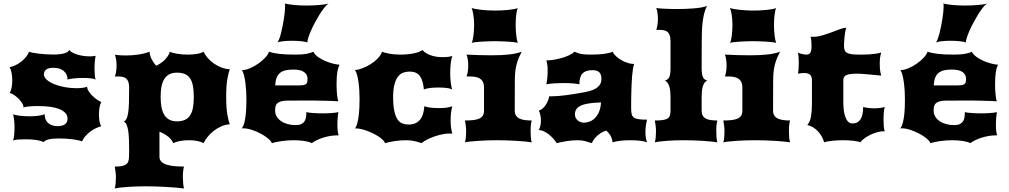

<svg xmlns="http://www.w3.org/2000/svg" viewBox="-20 -828 5871 1117"><path d="M56.2 -10.7Q60.1 -21 62.3 -41.7Q64.5 -62.5 64.5 -87.9Q64.5 -108.4 62 -129.4Q59.6 -150.4 56.2 -163.6Q62 -160.6 73 -158.4Q84 -156.2 97.4 -154.5Q110.8 -152.8 125.7 -152.1Q140.6 -151.4 154.3 -151.4Q180.7 -151.4 203.4 -154.5Q226.1 -157.7 239.7 -163.6Q239.7 -149.4 243.9 -137Q248 -124.5 257.1 -115Q266.1 -105.5 280.5 -99.9Q294.9 -94.2 314.9 -94.2Q341.3 -94.2 357.2 -104.5Q373 -114.7 373 -138.2Q373 -156.7 360.6 -170.4Q348.1 -184.1 325.9 -193.1Q303.7 -202.1 272.9 -206.5Q242.2 -210.9 206.1 -210.9Q194.8 -210.9 181.4 -210.7Q168 -210.4 155.3 -209.5Q142.6 -208.5 132.1 -206.8Q121.6 -205.1 116.7 -202.6Q116.7 -215.3 107.7 -229.5Q98.6 -243.7 85.9 -255.9Q73.2 -268.1 59.3 -276.9Q45.4 -285.6 35.6 -287.6Q39.6 -292 42.5 -299.8Q45.4 -307.6 47.4 -317.6Q49.3 -327.6 50.3 -338.6Q51.3 -349.6 51.3 -359.9Q51.3 -381.8 47.6 -403.1Q43.9 -424.3 35.6 -437Q53.2 -440.4 70.8 -449Q88.4 -457.5 103.8 -469.5Q119.1 -481.4 131.1 -496.3Q143.1 -511.2 148.9 -527.3Q153.8 -524.4 168.5 -521.5Q183.1 -518.6 203.1 -516.1Q223.1 -513.7 246.1 -512.2Q269 -510.7 290.5 -510.7Q330.1 -510.7 353.5 -517.6Q377 -524.4 383.3 -537.1Q390.1 -527.8 404.1 -520.8Q418 -513.7 434.8 -509Q451.7 -504.4 469.7 -502.2Q487.8 -500 503.9 -500Q513.7 -500 521.7 -501Q529.8 -502 536.1 -503.4Q534.7 -493.2 533.4 -484.6Q532.2 -476.1 531.5 -468Q530.8 -460 530.3 -451.7Q529.8 -443.4 529.8 -433.6Q529.8 -415 531 -397Q532.2 -378.9 536.1 -364.7Q527.8 -370.1 508.1 -372.3Q488.3 -374.5 463.4 -374.5Q449.7 -374.5 435.3 -373.8Q420.9 -373 408.4 -371.8Q396 -370.6 386.5 -368.9Q377 -367.2 373 -364.7Q373 -397 350.6 -415.3Q328.1 -433.6 291 -433.6Q260.3 -433.6 247.8 -422.6Q235.4 -411.6 235.4 -395Q235.4 -378.9 251.7 -364.3Q268.1 -349.6 294.9 -338.6Q321.8 -327.6 355.5 -321.3Q389.2 -314.9 424.3 -314.9Q433.1 -314.9 442.1 -315.4Q451.2 -315.9 459.5 -316.9Q467.8 -317.9 474.9 -319.6Q481.9 -321.3 486.3 -323.7Q487.8 -309.1 497.3 -294.9Q506.8 -280.8 519.8 -268.6Q532.7 -256.3 546.1 -247.3Q559.6 -238.3 569.3 -234.4Q563 -224.6 559.3 -204.8Q555.7 -185.1 555.7 -162.6Q555.7 -142.1 558.6 -123.3Q561.5 -104.5 569.3 -93.8Q551.8 -88.9 534.9 -80.6Q518.1 -72.3 503.4 -61Q488.8 -49.8 476.8 -35.9Q464.8 -22 457.5 -5.9Q438 -12.7 402.8 -17.6Q367.7 -22.5 321.8 -22.5Q301.3 -22.5 286.6 -21Q272 -19.5 261.7 -16.8Q251.5 -14.2 244.6 -10.3Q237.8 -6.3 233.4 -1Q226.1 -5.4 215.1 -8.5Q204.1 -11.7 190.7 -13.7Q177.2 -15.6 162.8 -16.6Q148.4 -17.6 134.8 -17.6Q109.9 -17.6 89.4 -16.6Q68.8 -15.6 56.2 -10.7Z M731.4 45.4Q731.4 11.2 730.2 -17.8Q729 -46.9 725.6 -68.4Q722.2 -89.8 716.1 -103.3Q710 -116.7 699.7 -120.1Q709.5 -125 715.6 -136.2Q721.7 -147.5 725.3 -169.9Q729 -192.4 730.2 -228.5Q731.4 -264.6 731.4 -319.8Q731 -340.8 726.1 -353.3Q721.2 -365.7 712.6 -372.3Q704.1 -378.9 691.7 -381.1Q679.2 -383.3 663.6 -383.3H648.4Q652.3 -393.1 655.3 -410.4Q658.2 -427.7 658.2 -446.8Q658.2 -465.3 655.5 -482.2Q652.8 -499 648.4 -509.3Q662.6 -507.3 678.5 -506.3Q694.3 -505.4 711.4 -505.4Q746.6 -505.4 782.7 -510.3Q818.8 -515.1 850.1 -527.3Q851.6 -505.4 861.8 -484.4Q872.1 -463.4 888.2 -445.8Q899.9 -450.7 912.1 -458.5Q924.3 -466.3 935.3 -476.8Q946.3 -487.3 955.1 -500Q963.9 -512.7 968.3 -527.3Q973.6 -523.9 984.1 -521Q994.6 -518.1 1008.5 -515.6Q1022.5 -513.2 1038.3 -511.7Q1054.2 -510.3 1070.3 -510.3Q1101.1 -510.3 1126.5 -514.6Q1151.9 -519 1164.1 -527.3Q1172.4 -509.8 1187 -492.4Q1201.7 -475.1 1221.4 -460.7Q1241.2 -446.3 1265.4 -436.5Q1289.6 -426.8 1316.9 -424.8Q1311 -412.1 1303.5 -373Q1295.9 -334 1295.9 -265.1Q1295.9 -195.8 1303.5 -156.7Q1311 -117.7 1316.9 -105Q1289.6 -103 1265.4 -92Q1241.2 -81.1 1221.4 -65.2Q1201.7 -49.3 1187 -30.8Q1172.4 -12.2 1164.1 4.9Q1153.3 -2 1131.1 -7.1Q1108.9 -12.2 1079.1 -12.2Q1048.3 -12.2 1023.9 -7.1Q999.5 -2 987.8 4.9Q981.9 -12.2 961.9 -30Q941.9 -47.9 907.7 -62V84Q907.7 101.6 919.2 112.8Q930.7 124 950.4 130.1Q970.2 136.2 995.8 138.7Q1021.5 141.1 1050.3 141.1Q1047.4 151.4 1045.7 166.5Q1043.9 181.6 1043.9 198.7Q1043.9 217.3 1045.4 236.3Q1046.9 255.4 1050.3 268.6Q1034.7 266.1 1008.8 263.9Q982.9 261.7 951.7 259.8Q920.4 257.8 886.7 256.8Q853 255.9 822.3 255.9Q798.8 255.9 773.4 256.8Q748 257.8 724.4 259.3Q700.7 260.7 680.4 263.2Q660.2 265.6 647.5 268.6Q651.4 255.9 652.8 238Q654.3 220.2 654.3 203.1Q654.3 187.5 652.3 171.9Q650.4 156.2 647.5 141.1Q669.4 141.1 685.1 138.7Q700.7 136.2 710.9 130.1Q721.2 124 725.8 112.8Q730.5 101.6 730.5 84ZM914.6 -264.6Q914.6 -233.9 918.9 -207.8Q923.3 -181.6 934.1 -162.6Q944.8 -143.6 963.1 -132.8Q981.4 -122.1 1009.8 -122.1Q1036.6 -122.1 1055.2 -130.4Q1073.7 -138.7 1085.4 -156Q1097.2 -173.3 1102.3 -200.2Q1107.4 -227.1 1107.4 -264.6Q1107.4 -302.2 1102.3 -328.9Q1097.2 -355.5 1085.4 -372.6Q1073.7 -389.6 1055.2 -397.5Q1036.6 -405.3 1009.8 -405.3Q981.4 -405.3 963.1 -394.8Q944.8 -384.3 934.1 -365.5Q923.3 -346.7 918.9 -321Q914.6 -295.4 914.6 -264.6Z M1386.2 -81.1Q1396 -92.8 1401.4 -113.8Q1406.7 -134.8 1409.4 -159.4Q1412.1 -184.1 1412.8 -209Q1413.6 -233.9 1413.6 -252.9Q1413.6 -272.9 1412.1 -298.3Q1410.6 -323.7 1407.5 -347.9Q1404.3 -372.1 1399.2 -391.6Q1394 -411.1 1386.7 -419.9Q1408.2 -419.9 1434.1 -430.9Q1460 -441.9 1483.2 -458.3Q1506.3 -474.6 1523.4 -493.2Q1540.5 -511.7 1544.9 -527.3Q1571.8 -518.1 1608.4 -514.2Q1645 -510.3 1699.2 -510.3Q1737.3 -510.3 1762.2 -514.6Q1787.1 -519 1802.7 -527.3Q1811 -510.3 1830.3 -496.6Q1849.6 -482.9 1872.3 -473.1Q1895 -463.4 1917.7 -457.8Q1940.4 -452.1 1955.1 -451.7Q1951.2 -443.4 1948 -433.6Q1944.8 -423.8 1942.6 -410.6Q1940.4 -397.5 1939.2 -379.6Q1938 -361.8 1938 -337.9Q1938 -321.3 1938.7 -305.7Q1939.5 -290 1940.9 -276.9Q1942.4 -263.7 1944.1 -253.7Q1945.8 -243.7 1947.8 -238.8Q1935.5 -239.7 1915 -240.5Q1894.5 -241.2 1870.1 -241.9Q1845.7 -242.7 1819.1 -242.9Q1792.5 -243.2 1768.6 -243.2Q1740.2 -243.2 1712.2 -242.9Q1684.1 -242.7 1654.3 -242.7Q1629.4 -242.7 1614.7 -238.3Q1600.1 -233.9 1592.5 -226.3Q1585 -218.8 1582.8 -208Q1580.6 -197.3 1580.6 -184.6Q1580.6 -165.5 1589.8 -149.9Q1599.1 -134.3 1615.2 -123.3Q1631.3 -112.3 1653.3 -106.2Q1675.3 -100.1 1700.2 -100.1Q1720.7 -100.1 1732.9 -106.2Q1745.1 -112.3 1751.7 -122.6Q1758.3 -132.8 1760.3 -146.5Q1762.2 -160.2 1762.2 -175.8Q1768.1 -173.8 1779.8 -172.4Q1791.5 -170.9 1805.2 -170.2Q1818.8 -169.4 1832.8 -168.9Q1846.7 -168.5 1856.9 -168.5Q1867.2 -168.5 1880.4 -168.9Q1893.6 -169.4 1906.5 -170.2Q1919.4 -170.9 1930.7 -172.4Q1941.9 -173.8 1948.7 -175.8Q1947.8 -170.4 1946.5 -161.4Q1945.3 -152.3 1944.6 -142.1Q1943.8 -131.8 1943.4 -121.6Q1942.9 -111.3 1942.9 -104.5Q1942.9 -80.6 1944.6 -66.2Q1946.3 -51.8 1950.2 -40.5H1941.4Q1921.4 -40.5 1900.4 -36.9Q1879.4 -33.2 1859.9 -27.1Q1840.3 -21 1823.2 -12.7Q1806.2 -4.4 1793.9 4.9Q1787.1 0.5 1775.1 -2.7Q1763.2 -5.9 1748.8 -8.1Q1734.4 -10.3 1718.5 -11.2Q1702.6 -12.2 1688 -12.2Q1670.4 -12.2 1651.4 -10.7Q1632.3 -9.3 1615 -6.6Q1597.7 -3.9 1583.5 -1Q1569.3 2 1561.5 4.9Q1557.1 -7.8 1538.8 -22.9Q1520.5 -38.1 1496.1 -51Q1471.7 -64 1444.3 -72.8Q1417 -81.5 1394.5 -81.5Q1392.1 -81.5 1390.1 -81.3Q1388.2 -81.1 1386.2 -81.1ZM1710.9 -331.1Q1730.5 -331.1 1741.9 -332.5Q1753.4 -334 1759.5 -338.4Q1765.6 -342.8 1767.3 -350.3Q1769 -357.9 1769 -370.6Q1769 -394 1749 -408.7Q1729 -423.3 1686.5 -423.3Q1660.2 -423.3 1641.1 -418.9Q1622.1 -414.6 1609.1 -403.8Q1596.2 -393.1 1589.4 -375.5Q1582.5 -357.9 1581.1 -331.1ZM1593.8 -581.1Q1598.6 -586.4 1604 -600.3Q1609.4 -614.3 1614.3 -632.8Q1619.1 -651.4 1623.5 -673.3Q1627.9 -695.3 1631.3 -716.8Q1634.8 -738.3 1636.7 -757.8Q1638.7 -777.3 1638.7 -791Q1638.7 -802.2 1637.2 -808.1Q1645.5 -805.2 1659.4 -803Q1673.3 -800.8 1690.2 -799.1Q1707 -797.4 1726.1 -796.6Q1745.1 -795.9 1763.7 -795.9Q1781.2 -795.9 1800.3 -796.6Q1819.3 -797.4 1836.9 -798.8Q1854.5 -800.3 1868.9 -802.5Q1883.3 -804.7 1891.1 -808.1Q1878.9 -798.8 1865 -781Q1851.1 -763.2 1837.6 -741.2Q1824.2 -719.2 1811.5 -695.3Q1798.8 -671.4 1789.3 -649.7Q1779.8 -627.9 1774.2 -610.6Q1768.6 -593.3 1768.6 -584.5Q1768.6 -582 1769 -581.1Q1765.1 -583 1756.1 -584.7Q1747.1 -586.4 1734.9 -587.9Q1722.7 -589.4 1708 -590.1Q1693.4 -590.8 1678.2 -590.8Q1663.6 -590.8 1649.9 -590.1Q1636.2 -589.4 1624.8 -587.9Q1613.3 -586.4 1605.2 -584.7Q1597.2 -583 1593.8 -581.1Z M2044.9 -81.1Q2052.7 -89.4 2057.9 -107.9Q2063 -126.5 2066.2 -150.4Q2069.3 -174.3 2070.6 -201.2Q2071.8 -228 2071.8 -252.9Q2071.8 -277.3 2070.3 -303.2Q2068.8 -329.1 2065.4 -352.1Q2062 -375 2057.1 -393.1Q2052.2 -411.1 2044.9 -419.9Q2064.5 -421.9 2088.9 -431.2Q2113.3 -440.4 2136 -454.6Q2158.7 -468.8 2177 -487.5Q2195.3 -506.3 2203.1 -527.3Q2209.5 -523.9 2220.5 -521Q2231.4 -518.1 2245.4 -515.6Q2259.3 -513.2 2275.6 -511.7Q2292 -510.3 2309.1 -510.3Q2330.1 -510.3 2350.1 -512.2Q2370.1 -514.2 2387.2 -517.6Q2404.3 -521 2417.7 -526.1Q2431.2 -531.2 2438.5 -537.1Q2445.3 -527.8 2457 -520.3Q2468.8 -512.7 2483.9 -507.1Q2499 -501.5 2516.6 -498.5Q2534.2 -495.6 2552.7 -495.6Q2578.6 -495.6 2591.3 -497.8Q2604 -500 2611.3 -502Q2605.5 -486.3 2602.3 -459.5Q2599.1 -432.6 2599.1 -405.3Q2599.1 -390.6 2599.9 -375.7Q2600.6 -360.8 2602.3 -347.7Q2604 -334.5 2606.2 -324Q2608.4 -313.5 2611.3 -307.6Q2599.1 -313.5 2579.1 -316.2Q2559.1 -318.8 2531.2 -318.8Q2503.4 -318.8 2481.9 -316.2Q2460.4 -313.5 2445.8 -307.6Q2441.9 -359.4 2422.9 -385.5Q2403.8 -411.6 2363.3 -411.6Q2343.3 -411.6 2325.7 -405.3Q2308.1 -398.9 2295.2 -382.1Q2282.2 -365.2 2274.7 -336.4Q2267.1 -307.6 2267.1 -262.7Q2267.1 -211.9 2274.2 -180.9Q2281.2 -149.9 2293.2 -132.6Q2305.2 -115.2 2321.8 -109.4Q2338.4 -103.5 2357.4 -103.5Q2382.8 -103.5 2399.9 -112.5Q2417 -121.6 2427.2 -136.2Q2437.5 -150.9 2442.4 -170.2Q2447.3 -189.5 2448.7 -210Q2465.8 -203.6 2488.5 -201.4Q2511.2 -199.2 2534.7 -199.2Q2555.7 -199.2 2575.4 -201.4Q2595.2 -203.6 2611.3 -210Q2608.9 -202.6 2606.9 -192.1Q2605 -181.6 2603.8 -170.7Q2602.5 -159.7 2602.1 -148.9Q2601.6 -138.2 2601.6 -129.9Q2601.6 -114.7 2602.3 -103.3Q2603 -91.8 2604.5 -82.5Q2606 -73.2 2607.7 -65.4Q2609.4 -57.6 2611.3 -50.3Q2607.4 -50.8 2603.5 -51Q2599.6 -51.3 2595.7 -51.3Q2575.2 -51.3 2552 -46.4Q2528.8 -41.5 2506.6 -33.7Q2484.4 -25.9 2464.6 -15.9Q2444.8 -5.9 2431.6 4.9Q2417.5 -1 2393.8 -6.6Q2370.1 -12.2 2342.3 -12.2Q2324.7 -12.2 2306.6 -10.7Q2288.6 -9.3 2272.5 -6.6Q2256.3 -3.9 2242.7 -1Q2229 2 2219.7 4.9Q2217.8 -3.4 2208.3 -13.2Q2198.7 -22.9 2184.3 -32.5Q2169.9 -42 2152.3 -50.8Q2134.8 -59.6 2116.7 -66.4Q2098.6 -73.2 2081.3 -77.1Q2064 -81.1 2050.3 -81.1Z M2724.1 -578.6Q2727.1 -584 2729.7 -594.7Q2732.4 -605.5 2734.1 -619.6Q2735.8 -633.8 2737.1 -650.1Q2738.3 -666.5 2738.3 -683.6Q2738.3 -699.2 2737.1 -714.1Q2735.8 -729 2733.9 -741.9Q2731.9 -754.9 2729.2 -765.1Q2726.6 -775.4 2723.6 -781.2Q2732.4 -778.3 2746.8 -775.6Q2761.2 -772.9 2779.1 -771Q2796.9 -769 2816.7 -767.8Q2836.4 -766.6 2855.5 -766.6Q2873 -766.6 2893.8 -767.3Q2914.6 -768.1 2933.8 -770Q2953.1 -772 2968.8 -774.7Q2984.4 -777.3 2992.2 -781.2Q2989.3 -774.9 2987.1 -764.6Q2984.9 -754.4 2983.2 -741.5Q2981.4 -728.5 2980.7 -713.6Q2980 -698.7 2980 -683.6Q2980 -668 2980.7 -652.8Q2981.4 -637.7 2983.2 -623.8Q2984.9 -609.9 2987.1 -598.1Q2989.3 -586.4 2992.2 -578.6Q2984.4 -581.1 2969.5 -582.8Q2954.6 -584.5 2935.8 -585.7Q2917 -586.9 2896.5 -587.6Q2876 -588.4 2856.9 -588.4Q2837.9 -588.4 2817.9 -587.6Q2797.9 -586.9 2779.5 -585.7Q2761.2 -584.5 2746.6 -582.8Q2731.9 -581.1 2724.1 -578.6ZM2685.1 0Q2689 -12.7 2690.4 -30.3Q2691.9 -47.9 2691.9 -64.9Q2691.9 -80.6 2689.9 -96.2Q2688 -111.8 2685.1 -127Q2712.4 -127 2733.2 -129.4Q2753.9 -131.8 2767.8 -137.9Q2781.7 -144 2788.8 -155.3Q2795.9 -166.5 2795.9 -184.1V-319.8Q2795.4 -340.8 2788.3 -353.3Q2781.2 -365.7 2769.5 -372.3Q2757.8 -378.9 2742.4 -381.1Q2727.1 -383.3 2710 -383.3H2694.3Q2698.2 -393.1 2701.2 -410.4Q2704.1 -427.7 2704.1 -446.8Q2704.1 -465.3 2701.4 -482.7Q2698.7 -500 2694.3 -510.3Q2735.8 -508.3 2771.7 -507.3Q2807.6 -506.3 2839.4 -506.3Q2898.4 -506.3 2941.4 -511Q2984.4 -515.6 3015.1 -527.3Q3005.4 -508.3 2998 -491Q2990.7 -473.6 2985.6 -454.3Q2980.5 -435.1 2977.8 -412.1Q2975.1 -389.2 2975.1 -359.4L2974.6 -184.1Q2974.6 -166.5 2982.2 -155.3Q2989.7 -144 3002.9 -137.9Q3016.1 -131.8 3034.2 -129.4Q3052.2 -127 3073.2 -127Q3070.3 -116.7 3068.6 -101.6Q3066.9 -86.4 3066.9 -69.3Q3066.9 -50.8 3068.1 -32Q3069.3 -13.2 3073.2 0Q3060.1 -2.4 3037.1 -4.6Q3014.2 -6.8 2987.1 -8.5Q2960 -10.3 2930.4 -11.2Q2900.9 -12.2 2874.5 -12.2Q2851.1 -12.2 2823.5 -11.5Q2795.9 -10.7 2769.3 -9Q2742.7 -7.3 2720.2 -5.1Q2697.8 -2.9 2685.1 0Z M3114.7 -71.8Q3121.1 -83 3124 -97.7Q3127 -112.3 3127 -127.4Q3127 -143.1 3123.5 -158.7Q3120.1 -174.3 3114.7 -184.1Q3127.9 -188.5 3138.4 -198.2Q3148.9 -208 3156.5 -220.2Q3164.1 -232.4 3168.9 -245.1Q3173.8 -257.8 3175.3 -268.6Q3177.7 -267.6 3180.7 -267.6Q3183.6 -267.6 3187 -267.6Q3223.1 -267.6 3274.4 -274.4Q3325.7 -281.2 3385.3 -292.5Q3413.1 -297.9 3431.2 -305.7Q3449.2 -313.5 3460 -323.5Q3470.7 -333.5 3474.9 -345.2Q3479 -356.9 3479 -370.1Q3479 -394 3467 -407Q3455.1 -419.9 3425.8 -419.9Q3387.2 -419.9 3368.9 -400.6Q3350.6 -381.3 3350.6 -337.4Q3334.5 -341.3 3311.5 -343Q3288.6 -344.7 3260.7 -344.7Q3246.6 -344.7 3232.2 -344.2Q3217.8 -343.8 3204.1 -343Q3190.4 -342.3 3178.7 -340.8Q3167 -339.4 3158.7 -337.4Q3161.6 -352.5 3163.8 -371.6Q3166 -390.6 3166 -416Q3166 -424.3 3165.8 -431.4Q3165.5 -438.5 3164.8 -445.3Q3164.1 -452.1 3162.6 -459.7Q3161.1 -467.3 3158.7 -476.6Q3179.2 -476.6 3203.6 -480.7Q3228 -484.9 3251.2 -491.7Q3274.4 -498.5 3293.5 -507.8Q3312.5 -517.1 3322.8 -527.3Q3331.5 -522.9 3339.8 -519.8Q3348.1 -516.6 3358.9 -514.4Q3369.6 -512.2 3383.8 -511.2Q3397.9 -510.3 3418 -510.3Q3463.9 -510.3 3496.3 -514.9Q3528.8 -519.5 3543 -527.3Q3550.8 -512.7 3565.4 -499.5Q3580.1 -486.3 3597.4 -476.8Q3614.7 -467.3 3632.6 -461.7Q3650.4 -456.1 3665 -456.1H3669.4Q3665 -445.3 3662.1 -426.3Q3659.2 -407.2 3657.2 -383.5Q3655.3 -359.9 3654.3 -333.5Q3653.3 -307.1 3652.6 -281.5Q3651.9 -255.9 3651.9 -233.4Q3651.9 -210.9 3651.9 -195.3Q3651.9 -175.3 3655.3 -162.8Q3658.7 -150.4 3668.7 -143.6Q3678.7 -136.7 3697 -134.3Q3715.3 -131.8 3744.6 -131.8Q3742.7 -126 3741 -117.4Q3739.3 -108.9 3737.8 -99.1Q3736.3 -89.4 3735.6 -79.6Q3734.9 -69.8 3734.9 -61.5Q3734.9 -23.4 3744.6 0Q3732.9 -5.4 3706.5 -8.8Q3680.2 -12.2 3648.9 -12.2Q3613.8 -12.2 3586.7 -8.8Q3559.6 -5.4 3543.9 0Q3540 -26.9 3529.1 -43Q3518.1 -59.1 3506.8 -68.4Q3489.7 -63 3475.6 -54Q3461.4 -44.9 3450.4 -34.4Q3439.5 -23.9 3432.6 -13.4Q3425.8 -2.9 3423.8 4.9Q3412.6 2 3403.6 -1Q3394.5 -3.9 3385.3 -6.6Q3376 -9.3 3365.2 -10.7Q3354.5 -12.2 3339.8 -12.2Q3324.7 -12.2 3307.9 -10.7Q3291 -9.3 3274.4 -6.6Q3257.8 -3.9 3243.4 -1Q3229 2 3218.8 4.9Q3210.4 -8.8 3198.2 -22.2Q3186 -35.6 3172.1 -46.6Q3158.2 -57.6 3143.3 -64.5Q3128.4 -71.3 3114.7 -71.8ZM3324.7 -162.6Q3324.7 -150.9 3329.6 -141.8Q3334.5 -132.8 3342 -126.7Q3349.6 -120.6 3358.9 -117.4Q3368.2 -114.3 3377 -114.3Q3393.1 -114.3 3409.9 -120.6Q3426.8 -127 3440.9 -140.9Q3455.1 -154.8 3464.8 -177.2Q3474.6 -199.7 3476.6 -231.9Q3434.6 -231 3405.5 -226.3Q3376.5 -221.7 3358.4 -213.1Q3340.3 -204.6 3332.5 -191.9Q3324.7 -179.2 3324.7 -162.6Z M3789.6 0Q3793.5 -12.7 3794.9 -30.3Q3796.4 -47.9 3796.4 -64.9Q3796.4 -80.6 3794.4 -96.2Q3792.5 -111.8 3789.6 -127Q3816.9 -127 3834.7 -129.4Q3852.5 -131.8 3862.8 -137.9Q3873 -144 3877 -155.3Q3880.9 -166.5 3880.9 -184.1V-266.1Q3880.9 -281.7 3879.2 -297.4Q3877.4 -313 3873.5 -325.7Q3869.6 -338.4 3863 -347.4Q3856.4 -356.4 3847.2 -358.9Q3857.4 -361.8 3864 -366.9Q3870.6 -372.1 3874.3 -380.9Q3877.9 -389.6 3879.4 -403.1Q3880.9 -416.5 3880.9 -436V-590.8Q3880.4 -611.8 3875.5 -624.3Q3870.6 -636.7 3862.1 -643.3Q3853.5 -649.9 3841.1 -652.1Q3828.6 -654.3 3813 -654.3H3797.9Q3801.8 -664.1 3804.7 -681.4Q3807.6 -698.7 3807.6 -717.8Q3807.6 -736.3 3804.9 -753.7Q3802.2 -771 3797.9 -781.2Q3807.1 -779.8 3820.3 -778.8Q3833.5 -777.8 3849.1 -777.1Q3864.7 -776.4 3882.3 -775.9Q3899.9 -775.4 3918.5 -775.4Q3943.4 -775.4 3968.8 -776.4Q3994.1 -777.3 4017.3 -779.3Q4040.5 -781.2 4060.3 -784.7Q4080.1 -788.1 4093.3 -793.5Q4083 -774.4 4077.1 -751Q4071.3 -727.5 4067.9 -701.2Q4064.5 -674.8 4063.5 -646Q4062.5 -617.2 4062.5 -587.4L4062 -435.1Q4062 -415.5 4063.7 -402.1Q4065.4 -388.7 4069.3 -379.9Q4073.2 -371.1 4079.6 -366.2Q4085.9 -361.3 4095.7 -358.9Q4085.4 -356 4078.9 -346.9Q4072.3 -337.9 4068.6 -325.2Q4064.9 -312.5 4063.5 -297.1Q4062 -281.7 4062 -266.1V-184.1Q4062 -166.5 4068.4 -155.3Q4074.7 -144 4086.7 -137.9Q4098.6 -131.8 4115.5 -129.4Q4132.3 -127 4153.3 -127Q4150.4 -116.7 4148.7 -101.6Q4147 -86.4 4147 -69.3Q4147 -50.8 4148.2 -32Q4149.4 -13.2 4153.3 0Q4140.1 -2.4 4117.9 -4.6Q4095.7 -6.8 4069.3 -8.5Q4043 -10.3 4014.4 -11.2Q3985.8 -12.2 3959.5 -12.2Q3936 -12.2 3911.4 -11.5Q3886.7 -10.7 3864 -9Q3841.3 -7.3 3821.8 -5.1Q3802.2 -2.9 3789.6 0Z M4227.1 -578.6Q4230 -584 4232.7 -594.7Q4235.4 -605.5 4237.1 -619.6Q4238.8 -633.8 4240 -650.1Q4241.2 -666.5 4241.2 -683.6Q4241.2 -699.2 4240 -714.1Q4238.8 -729 4236.8 -741.9Q4234.9 -754.9 4232.2 -765.1Q4229.5 -775.4 4226.6 -781.2Q4235.4 -778.3 4249.8 -775.6Q4264.2 -772.9 4282 -771Q4299.8 -769 4319.6 -767.8Q4339.4 -766.6 4358.4 -766.6Q4376 -766.6 4396.7 -767.3Q4417.5 -768.1 4436.8 -770Q4456.1 -772 4471.7 -774.7Q4487.3 -777.3 4495.1 -781.2Q4492.2 -774.9 4490 -764.6Q4487.8 -754.4 4486.1 -741.5Q4484.4 -728.5 4483.6 -713.6Q4482.9 -698.7 4482.9 -683.6Q4482.9 -668 4483.6 -652.8Q4484.4 -637.7 4486.1 -623.8Q4487.8 -609.9 4490 -598.1Q4492.2 -586.4 4495.1 -578.6Q4487.3 -581.1 4472.4 -582.8Q4457.5 -584.5 4438.7 -585.7Q4419.9 -586.9 4399.4 -587.6Q4378.9 -588.4 4359.9 -588.4Q4340.8 -588.4 4320.8 -587.6Q4300.8 -586.9 4282.5 -585.7Q4264.2 -584.5 4249.5 -582.8Q4234.9 -581.1 4227.1 -578.6ZM4188 0Q4191.9 -12.7 4193.4 -30.3Q4194.8 -47.9 4194.8 -64.9Q4194.8 -80.6 4192.9 -96.2Q4190.9 -111.8 4188 -127Q4215.3 -127 4236.1 -129.4Q4256.8 -131.8 4270.8 -137.9Q4284.7 -144 4291.7 -155.3Q4298.8 -166.5 4298.8 -184.1V-319.8Q4298.3 -340.8 4291.3 -353.3Q4284.2 -365.7 4272.5 -372.3Q4260.7 -378.9 4245.4 -381.1Q4230 -383.3 4212.9 -383.3H4197.3Q4201.2 -393.1 4204.1 -410.4Q4207 -427.7 4207 -446.8Q4207 -465.3 4204.3 -482.7Q4201.7 -500 4197.3 -510.3Q4238.8 -508.3 4274.7 -507.3Q4310.5 -506.3 4342.3 -506.3Q4401.4 -506.3 4444.3 -511Q4487.3 -515.6 4518.1 -527.3Q4508.3 -508.3 4501 -491Q4493.7 -473.6 4488.5 -454.3Q4483.4 -435.1 4480.7 -412.1Q4478 -389.2 4478 -359.4L4477.5 -184.1Q4477.5 -166.5 4485.1 -155.3Q4492.7 -144 4505.9 -137.9Q4519 -131.8 4537.1 -129.4Q4555.2 -127 4576.2 -127Q4573.2 -116.7 4571.5 -101.6Q4569.8 -86.4 4569.8 -69.3Q4569.8 -50.8 4571 -32Q4572.3 -13.2 4576.2 0Q4563 -2.4 4540 -4.6Q4517.1 -6.8 4490 -8.5Q4462.9 -10.3 4433.3 -11.2Q4403.8 -12.2 4377.4 -12.2Q4354 -12.2 4326.4 -11.5Q4298.8 -10.7 4272.2 -9Q4245.6 -7.3 4223.1 -5.1Q4200.7 -2.9 4188 0Z M4676.8 -100.6Q4692.9 -120.1 4698.2 -150.4Q4703.6 -180.7 4703.6 -223.1V-364.3Q4703.1 -373 4700.9 -380.1Q4698.7 -387.2 4693.6 -392.3Q4688.5 -397.5 4679.7 -400.4Q4670.9 -403.3 4657.7 -403.3Q4650.4 -403.3 4641.8 -402.3Q4633.3 -401.4 4622.6 -399.4Q4625 -413.6 4626 -430.2Q4627 -446.8 4627 -463.9Q4627 -479.5 4626 -494.6Q4625 -509.8 4622.6 -522.5Q4627.4 -519 4634.8 -516.8Q4642.1 -514.6 4649.4 -513.2Q4656.7 -511.7 4663.1 -511Q4669.4 -510.3 4672.9 -510.3Q4687 -510.3 4694.1 -521.2Q4701.2 -532.2 4701.2 -559.6Q4701.2 -564 4700.9 -571.8Q4700.7 -579.6 4700.2 -587.9Q4699.7 -596.2 4698.5 -603.5Q4697.3 -610.8 4695.3 -614.7Q4699.2 -613.8 4703.1 -613.8Q4707 -613.8 4711.4 -613.8Q4736.3 -613.8 4763.9 -622.1Q4791.5 -630.4 4817.6 -640.1Q4843.8 -649.9 4866.2 -658.2Q4888.7 -666.5 4903.3 -666.5Q4899.4 -654.8 4897 -640.6Q4894.5 -626.5 4893.1 -612.3Q4891.6 -598.1 4890.9 -584.7Q4890.1 -571.3 4890.1 -562Q4890.1 -545.9 4894 -535.9Q4897.9 -525.9 4908 -520.3Q4918 -514.6 4935.8 -512.5Q4953.6 -510.3 4981.4 -510.3Q4993.2 -510.3 5009 -510.5Q5024.9 -510.7 5042 -512Q5059.1 -513.2 5075.9 -515.6Q5092.8 -518.1 5106.9 -522.5Q5102.1 -509.8 5100.1 -492.7Q5098.1 -475.6 5098.1 -457.5Q5098.1 -437 5100.1 -419.4Q5102.1 -401.9 5106.9 -388.2Q5090.3 -389.6 5070.6 -391.6Q5050.8 -393.6 5031.2 -395.3Q5011.7 -397 4995.1 -398.2Q4978.5 -399.4 4968.3 -399.4Q4943.8 -399.4 4928 -397.2Q4912.1 -395 4902.8 -390.4Q4893.6 -385.7 4889.9 -378.7Q4886.2 -371.6 4886.2 -362.3V-231.4Q4886.2 -212.4 4888.4 -191.2Q4890.6 -169.9 4896.5 -151.9Q4902.3 -133.8 4912.6 -121.8Q4922.9 -109.9 4939 -109.9Q4956.5 -109.9 4968.5 -116.9Q4980.5 -124 4987.8 -136.7Q4995.1 -149.4 4998.3 -166.7Q5001.5 -184.1 5001.5 -205.1Q5012.2 -202.6 5030.3 -200.2Q5048.3 -197.8 5067.4 -197.8Q5085.9 -197.8 5102.3 -200.2Q5118.7 -202.6 5127.4 -205.1Q5123.5 -194.3 5121.8 -175Q5120.1 -155.8 5120.1 -133.8Q5120.1 -111.8 5121.6 -92.8Q5123 -73.7 5127.4 -64.5H5122.6Q5104.5 -64.5 5083.7 -58.8Q5063 -53.2 5043.9 -43.9Q5024.9 -34.7 5009 -23.2Q4993.2 -11.7 4984.9 0Q4981 -2.9 4970 -5.1Q4959 -7.3 4944.6 -9Q4930.2 -10.7 4914.1 -11.5Q4897.9 -12.2 4883.3 -12.2Q4868.7 -12.2 4852.8 -11.5Q4836.9 -10.7 4821.8 -9Q4806.6 -7.3 4794.2 -5.1Q4781.7 -2.9 4774.4 0Q4770 -17.1 4761 -33.4Q4752 -49.8 4739.3 -63.5Q4726.6 -77.1 4710.7 -86.9Q4694.8 -96.7 4676.8 -100.6Z M5217.3 -81.1Q5227.1 -92.8 5232.4 -113.8Q5237.8 -134.8 5240.5 -159.4Q5243.2 -184.1 5243.9 -209Q5244.6 -233.9 5244.6 -252.9Q5244.6 -272.9 5243.2 -298.3Q5241.7 -323.7 5238.5 -347.9Q5235.4 -372.1 5230.2 -391.6Q5225.1 -411.1 5217.8 -419.9Q5239.3 -419.9 5265.1 -430.9Q5291 -441.9 5314.2 -458.3Q5337.4 -474.6 5354.5 -493.2Q5371.6 -511.7 5376 -527.3Q5402.8 -518.1 5439.5 -514.2Q5476.1 -510.3 5530.3 -510.3Q5568.4 -510.3 5593.3 -514.6Q5618.2 -519 5633.8 -527.3Q5642.1 -510.3 5661.4 -496.6Q5680.7 -482.9 5703.4 -473.1Q5726.1 -463.4 5748.8 -457.8Q5771.5 -452.1 5786.1 -451.7Q5782.2 -443.4 5779.1 -433.6Q5775.9 -423.8 5773.7 -410.6Q5771.5 -397.5 5770.3 -379.6Q5769 -361.8 5769 -337.9Q5769 -321.3 5769.8 -305.7Q5770.5 -290 5772 -276.9Q5773.4 -263.7 5775.1 -253.7Q5776.9 -243.7 5778.8 -238.8Q5766.6 -239.7 5746.1 -240.5Q5725.6 -241.2 5701.2 -241.9Q5676.8 -242.7 5650.1 -242.9Q5623.5 -243.2 5599.6 -243.2Q5571.3 -243.2 5543.2 -242.9Q5515.1 -242.7 5485.4 -242.7Q5460.4 -242.7 5445.8 -238.3Q5431.2 -233.9 5423.6 -226.3Q5416 -218.8 5413.8 -208Q5411.6 -197.3 5411.6 -184.6Q5411.6 -165.5 5420.9 -149.9Q5430.2 -134.3 5446.3 -123.3Q5462.4 -112.3 5484.4 -106.2Q5506.3 -100.1 5531.2 -100.1Q5551.8 -100.1 5564 -106.2Q5576.2 -112.3 5582.8 -122.6Q5589.4 -132.8 5591.3 -146.5Q5593.3 -160.2 5593.3 -175.8Q5599.1 -173.8 5610.8 -172.4Q5622.6 -170.9 5636.2 -170.2Q5649.9 -169.4 5663.8 -168.9Q5677.7 -168.5 5688 -168.5Q5698.2 -168.5 5711.4 -168.9Q5724.6 -169.4 5737.5 -170.2Q5750.5 -170.9 5761.7 -172.4Q5772.9 -173.8 5779.8 -175.8Q5778.8 -170.4 5777.6 -161.4Q5776.4 -152.3 5775.6 -142.1Q5774.9 -131.8 5774.4 -121.6Q5773.9 -111.3 5773.9 -104.5Q5773.9 -80.6 5775.6 -66.2Q5777.3 -51.8 5781.2 -40.5H5772.5Q5752.4 -40.5 5731.4 -36.9Q5710.4 -33.2 5690.9 -27.1Q5671.4 -21 5654.3 -12.7Q5637.2 -4.4 5625 4.9Q5618.2 0.5 5606.2 -2.7Q5594.2 -5.9 5579.8 -8.1Q5565.4 -10.3 5549.6 -11.2Q5533.7 -12.2 5519 -12.2Q5501.5 -12.2 5482.4 -10.7Q5463.4 -9.3 5446 -6.6Q5428.7 -3.9 5414.6 -1Q5400.4 2 5392.6 4.9Q5388.2 -7.8 5369.9 -22.9Q5351.6 -38.1 5327.1 -51Q5302.7 -64 5275.4 -72.8Q5248 -81.5 5225.6 -81.5Q5223.1 -81.5 5221.2 -81.3Q5219.2 -81.1 5217.3 -81.1ZM5542 -331.1Q5561.5 -331.1 5573 -332.5Q5584.5 -334 5590.6 -338.4Q5596.7 -342.8 5598.4 -350.3Q5600.1 -357.9 5600.1 -370.6Q5600.1 -394 5580.1 -408.7Q5560.1 -423.3 5517.6 -423.3Q5491.2 -423.3 5472.2 -418.9Q5453.1 -414.6 5440.2 -403.8Q5427.2 -393.1 5420.4 -375.5Q5413.6 -357.9 5412.1 -331.1ZM5424.8 -581.1Q5429.7 -586.4 5435.1 -600.3Q5440.4 -614.3 5445.3 -632.8Q5450.2 -651.4 5454.6 -673.3Q5459 -695.3 5462.4 -716.8Q5465.8 -738.3 5467.8 -757.8Q5469.7 -777.3 5469.7 -791Q5469.7 -802.2 5468.3 -808.1Q5476.6 -805.2 5490.5 -803Q5504.4 -800.8 5521.2 -799.1Q5538.1 -797.4 5557.1 -796.6Q5576.2 -795.9 5594.7 -795.9Q5612.3 -795.9 5631.3 -796.6Q5650.4 -797.4 5668 -798.8Q5685.5 -800.3 5700 -802.5Q5714.4 -804.7 5722.2 -808.1Q5710 -798.8 5696 -781Q5682.1 -763.2 5668.7 -741.2Q5655.3 -719.2 5642.6 -695.3Q5629.9 -671.4 5620.4 -649.7Q5610.8 -627.9 5605.2 -610.6Q5599.6 -593.3 5599.6 -584.5Q5599.6 -582 5600.1 -581.1Q5596.2 -583 5587.2 -584.7Q5578.1 -586.4 5565.9 -587.9Q5553.7 -589.4 5539.1 -590.1Q5524.4 -590.8 5509.3 -590.8Q5494.6 -590.8 5481 -590.1Q5467.3 -589.4 5455.8 -587.9Q5444.3 -586.4 5436.3 -584.7Q5428.2 -583 5424.8 -581.1Z"/></svg>

Font: Arbutus
Style: Regular
Weight: 400
Designer: Karolina Lach
Foundry: Sorkin Type Co.
Version: Version 1.002